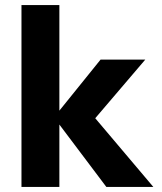

<svg xmlns="http://www.w3.org/2000/svg" viewBox="-20 -740 640 760"><path d="M65 0V-720H215V-302L378 -504H555L357 -272L587 0H401L215 -247V0Z"/></svg>

Font: DM Sans Black
Style: Regular
Weight: 900
Designer: Colophon Foundry, Jonny Pinhorn
Foundry: Colophon Foundry
Version: Version 4.004; ttfautohint (v1.8.4.7-5d5b)